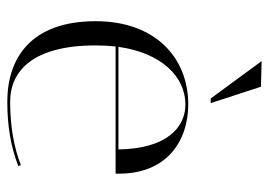

<svg xmlns="http://www.w3.org/2000/svg" viewBox="-128 -622 754 539"><g transform="rotate(90 249.5 -353.0)"><path d="M468 -300C472 -448 371 -504 274 -504C142 -504 40 -411 40 -244C40 -62 144 4 266 4C335 4 393 -6 447 -27L444 -34C392 -14 334 -4 266 -4C179 -4 108 -69 108 -244C108 -263 109 -282 111 -300ZM274 -496C337 -496 398 -445 400 -308H112C129 -428 195 -496 274 -496ZM152 -710 257 -567H270L224 -708Z"/></g></svg>

Font: Italiana
Style: Regular
Weight: 400
Designer: Santiago Orozco
Foundry: Santiago Orozco
Version: Version 1.000;PS 001.001;hotconv 1.0.56